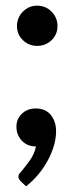

<svg xmlns="http://www.w3.org/2000/svg" viewBox="-20 -518 261 678"><path d="M111 -356Q82 -356 61 -376Q40 -396 40 -426Q40 -456 61 -477Q82 -498 111 -498Q141 -498 162 -477Q183 -456 183 -426Q183 -396 162 -376Q141 -356 111 -356ZM72 140 53 122Q49 118 47 114Q45 110 45 105Q45 97 54 89Q65 76 83.5 51Q102 26 107 -1Q107 -1 105.5 -1Q104 -1 103 -1Q75 -2 56.5 -22Q38 -42 38 -71Q38 -98 57.5 -116.5Q77 -135 106 -135Q141 -135 159.5 -112Q178 -89 178 -55Q178 -6 149 48Q120 102 72 140Z"/></svg>

Font: Aleo SemiBold
Style: Regular
Weight: 600
Designer: Alessio Laiso
Foundry: Alessio Laiso
Version: Version 2.001;gftools[0.9.29]